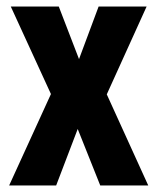

<svg xmlns="http://www.w3.org/2000/svg" viewBox="-20 -568 482 588"><path d="M136 -280 8 0H152L218 -173L287 0H434L307 -279L429 -548H282L222 -387L160 -548H13Z"/></svg>

Font: Noto Sans Oriya ExtCond Bold
Style: Bold
Weight: 700
Width: 2
Designer: Amélie Bonet and Sol Matas
Foundry: Google LLC
Version: Version 2.006